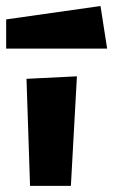

<svg xmlns="http://www.w3.org/2000/svg" viewBox="-58 -620 374 636"><path d="M-37.6 -555.7 274.9 -600.1 296.9 -459H-37.6ZM41.5 -4.4 29.8 -358.9 196.8 -367.2 176.8 -4.4Z"/></svg>

Font: Some Time Later
Style: Regular
Weight: 400
Version: Version 003.300